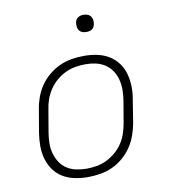

<svg xmlns="http://www.w3.org/2000/svg" viewBox="-81 -779 762 857"><g transform="rotate(-10 300.0 -350.5)"><path d="M249 8Q218 8 189 2Q160 -4 136 -18.5Q112 -33 95.5 -56Q79 -79 71 -107Q63 -135 63 -165Q63 -195 68 -226L85 -326Q89 -353 98.5 -380Q108 -407 124.5 -431.5Q141 -456 164.5 -475.5Q188 -495 214.5 -507Q241 -519 269 -523.5Q297 -528 324 -528Q355 -528 384 -522Q413 -516 437 -501.5Q461 -487 478 -464Q495 -441 502.5 -413Q510 -385 510.5 -355Q511 -325 505 -294L489 -194Q484 -167 474.5 -140Q465 -113 448.5 -88.5Q432 -64 409 -44.5Q386 -25 359.5 -13Q333 -1 304.5 3.5Q276 8 249 8ZM250 -30Q272 -30 295.5 -34Q319 -38 340.5 -48.5Q362 -59 381.5 -75.5Q401 -92 414.5 -112.5Q428 -133 435.5 -155.5Q443 -178 447 -201L464 -301Q468 -325 468 -349Q468 -373 462.5 -395Q457 -417 444.5 -436Q432 -455 413 -467.5Q394 -480 371.5 -485Q349 -490 324 -490Q302 -490 278.5 -486Q255 -482 233 -471.5Q211 -461 192 -444.5Q173 -428 159.5 -407.5Q146 -387 138 -364.5Q130 -342 127 -319L110 -219Q106 -195 105.5 -171Q105 -147 111 -125Q117 -103 129 -84Q141 -65 160 -52.5Q179 -40 202 -35Q225 -30 250 -30ZM355 -631Q345 -631 336.5 -634Q328 -637 322.5 -644Q317 -651 316 -660.5Q315 -670 316 -680Q317 -686 320 -692Q323 -698 329 -702Q335 -706 341.5 -707.5Q348 -709 354 -709Q364 -709 372.5 -706Q381 -703 386.5 -696Q392 -689 393.5 -679.5Q395 -670 393 -660Q392 -654 389 -648Q386 -642 380.5 -638Q375 -634 368 -632.5Q361 -631 355 -631Z"/></g></svg>

Font: Iosevka Extralight Extended
Style: Italic
Weight: 200
Width: 7
Italic angle: -9°
Monospace: yes
Designer: Belleve Invis
Foundry: Belleve Invis
Version: Version 32.5.0; ttfautohint (v1.8.4)